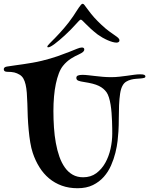

<svg xmlns="http://www.w3.org/2000/svg" viewBox="-20 -1040 791 1018"><path d="M414.1 -788.1Q426.8 -788.1 426.8 -777.8Q426.8 -770.5 420.2 -764.6Q413.6 -758.8 397 -751Q388.2 -747.1 377.7 -741.7Q367.2 -736.3 356.2 -729.2Q345.2 -722.2 334.5 -712.6Q323.7 -703.1 314 -690.9Q301.3 -675.3 292 -650.9Q282.7 -626.5 276.1 -595.5Q269.5 -564.5 266.4 -527.8Q263.2 -491.2 263.2 -451.2Q263.2 -407.2 266.1 -364Q269 -320.8 276.1 -281.7Q283.2 -242.7 294.9 -209.5Q306.6 -176.3 324 -151.9Q341.3 -127.4 365.2 -113.8Q389.2 -100.1 420.9 -100.1Q461.4 -100.1 490.5 -121.6Q519.5 -143.1 538.3 -176.8Q557.1 -210.4 566.2 -251.5Q575.2 -292.5 575.2 -332Q575.2 -342.3 575 -359.6Q574.7 -377 574 -397.9Q573.2 -418.9 571.5 -441.4Q569.8 -463.9 566.4 -484.9Q563 -505.9 557.6 -523.2Q552.2 -540.5 544.9 -550.8Q537.6 -561 527.8 -569.3Q518.1 -577.6 504.2 -584.5Q490.2 -591.3 471.2 -596.2Q452.1 -601.1 426.8 -605Q406.2 -607.9 395.5 -612.1Q384.8 -616.2 384.8 -627Q384.8 -636.2 393.3 -639.6Q401.9 -643.1 417 -643.1Q431.2 -643.1 448 -641.1Q464.8 -639.2 484.1 -637Q503.4 -634.8 524.9 -632.8Q546.4 -630.9 569.8 -630.9Q591.3 -630.9 612.8 -633.3Q634.3 -635.7 654.1 -638.4Q673.8 -641.1 691.2 -643.6Q708.5 -646 722.2 -646Q739.3 -646 745.1 -643.1Q751 -640.1 751 -634.8Q751 -628.9 744.1 -627Q737.3 -625 726.1 -624Q714.4 -623 700.9 -622.1Q687.5 -621.1 674.3 -617.7Q661.1 -614.3 649.7 -607.4Q638.2 -600.6 630.9 -587.9Q621.1 -571.8 616.9 -543.9Q612.8 -516.1 611.3 -482.4Q609.9 -448.7 609.9 -412.4Q609.9 -376 607.9 -342.8Q606.9 -323.2 603.5 -293.2Q600.1 -263.2 591.8 -229.7Q583.5 -196.3 568.8 -162.8Q554.2 -129.4 530.5 -102.5Q506.8 -75.7 472.7 -58.8Q438.5 -42 391.1 -42Q345.2 -42 307.6 -55.7Q270 -69.3 240.2 -94.2Q210.4 -119.1 189 -153.6Q167.5 -188 153.8 -229Q145.5 -253.9 140.4 -284.9Q135.3 -315.9 132.1 -350.1Q128.9 -384.3 127.2 -420.4Q125.5 -456.5 125 -492.2Q124 -522.9 122.1 -547.9Q120.1 -572.8 115.7 -591.8Q111.3 -610.8 103.8 -623.8Q96.2 -636.7 84 -644Q70.3 -652.3 55.9 -655.8Q41.5 -659.2 19 -659.2Q0 -659.2 0 -672.9Q0 -684.1 16.1 -687Q37.6 -690.4 59.3 -693.4Q81.1 -696.3 104 -699.7Q127 -703.1 151.4 -707.3Q175.8 -711.4 202.1 -717.8Q249.5 -729.5 285.2 -741.9Q320.8 -754.4 346.4 -764.6Q372.1 -774.9 388.4 -781.5Q404.8 -788.1 414.1 -788.1ZM418 -1020Q422.9 -1020 427.5 -1013.7Q432.1 -1007.3 441.4 -995.1Q453.1 -979 462.4 -967.5Q471.7 -956.1 480.2 -946.5Q488.8 -937 497.6 -928.2Q506.3 -919.4 517.1 -909.2Q540.5 -887.2 558.3 -874.3Q576.2 -861.3 588.4 -853Q600.6 -844.7 606.9 -838.9Q613.3 -833 613.3 -825.2Q613.3 -819.8 608.6 -816.9Q604 -814 598.1 -814Q588.9 -814 576.7 -817.4Q564.5 -820.8 551 -826.7Q537.6 -832.5 523.9 -840.3Q510.3 -848.1 498 -856.9Q476.6 -873.5 460.9 -887.9Q445.3 -902.3 434.8 -913.1Q424.3 -923.8 418 -929.9Q411.6 -936 408.2 -936Q405.3 -936 398.4 -929.2Q391.6 -922.4 381.1 -910.6Q370.6 -898.9 356 -883.8Q341.3 -868.7 323.2 -852.1Q309.1 -839.4 295.7 -827.9Q282.2 -816.4 270.8 -807.9Q259.3 -799.3 250.2 -794.2Q241.2 -789.1 235.4 -789.1Q233.9 -789.1 232.4 -789.8Q231 -790.5 231 -793Q231 -797.4 243.2 -809.6Q255.4 -821.8 275.1 -842Q294.9 -862.3 319.3 -890.4Q343.8 -918.5 368.2 -954.1Q377 -967.8 384.8 -979.7Q392.6 -991.7 398.7 -1000.7Q404.8 -1009.8 409.7 -1014.9Q414.6 -1020 418 -1020Z"/></svg>

Font: Henny Penny
Style: Regular
Weight: 400
Version: Version 1.001